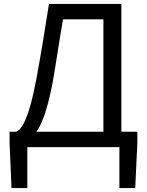

<svg xmlns="http://www.w3.org/2000/svg" viewBox="-20 -754 752 984"><path d="M120 0H592V210H673L684 -23V-79H602V-734H231C206 -576 192 -488 165 -342C128 -148 93 -91 63 -79H29V-23L39 210H120ZM249 -327C271 -451 281 -530 303 -655H510V-79H167C199 -125 225 -203 249 -327Z"/></svg>

Font: Noto Sans JP
Style: Regular
Weight: 400
Designer: Ryoko NISHIZUKA  (kana, bopomofo & ideographs); Paul D. Hunt (Latin, Greek & Cyrillic); Sandoll Communications , Soo-you
Foundry: Adobe
Version: Version 2.002;hotconv 1.0.116;makeotfexe 2.5.65601